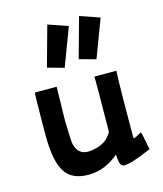

<svg xmlns="http://www.w3.org/2000/svg" viewBox="-102 -731 694 817"><g transform="rotate(-15 245.0 -322.0)"><path d="M323 -654 410 -624 347 -457 274 -477ZM183 -654 270 -624 207 -457 134 -477ZM466 -29Q364 15 339 9Q324 6 322 -44Q261 9 188 9Q118 9 88 -34Q54 -81 54 -199Q54 -280 55 -315Q55 -368 57 -388H153Q150 -259 150 -240Q152 -149 155 -136Q168 -81 221 -87Q272 -93 298 -118Q303 -124 318 -143Q321 -367 319 -388H416Q412 -296 412 -93Q414 -91 415 -91Q419 -91 433.5 -99.5Q448 -108 449 -108Q452 -104 466 -29Z"/></g></svg>

Font: GFS Neohellenic Rg
Style: Bold
Weight: 700
Designer: Designed by Takis Katsoulidis and George D. Matthiopoulos.
Foundry: Designed by Takis Katsoulidis and George D. Matthiopoulos.
Version: Version 1.0